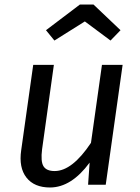

<svg xmlns="http://www.w3.org/2000/svg" viewBox="-20 -812 616 844"><path d="M220.2 -60.1Q297.4 -60.1 379.9 -184.1L428.2 -526.9H519L444.8 0H367.2L374 -97.2Q293.9 11.7 200.2 12.2Q130.4 12.2 96.2 -31.5Q62 -75.2 73.2 -151.9L126 -526.9H216.8L165 -155.8Q158.2 -102.5 171.1 -81.3Q184.1 -60.1 220.2 -60.1ZM182.1 -679.2 331.1 -792H391.1L509.8 -679.2L465.8 -633.8L353 -717.8L219.2 -633.8Z"/></svg>

Font: FiraSans-Italic
Style: Italic
Weight: 400
Italic angle: -8°
Designer: Carrois Corporate & Edenspiekermann AG
Foundry: Carrois Corporate GbR & Edenspiekermann AG
Version: Version 3.106;PS 003.106;hotconv 1.0.70;makeotf.lib2.5.58329